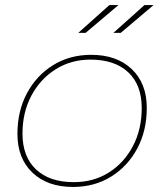

<svg xmlns="http://www.w3.org/2000/svg" viewBox="-20 -737 650 760"><path d="M269 3Q168 3 108.5 -53.5Q49 -110 49 -207Q49 -297 86.5 -367.5Q124 -438 190 -479Q256 -520 341 -520Q442 -520 501.5 -463.5Q561 -407 561 -310Q561 -220 523.5 -149.5Q486 -79 420 -38Q354 3 269 3ZM272 -16Q350 -16 410.5 -54Q471 -92 506 -158.5Q541 -225 541 -309Q541 -401 487.5 -451Q434 -501 338 -501Q261 -501 200 -462.5Q139 -424 104 -358Q69 -292 69 -208Q69 -117 122.5 -66.5Q176 -16 272 -16ZM290 -607 413 -717H449L319 -607ZM429 -607 552 -717H588L458 -607Z"/></svg>

Font: Montserrat Thin
Style: Italic
Weight: 100
Italic angle: -11.3°
Designer: Julieta Ulanovsky
Foundry: Julieta Ulanovsky
Version: Version 9.000; ttfautohint (v1.8.4.7-5d5b)